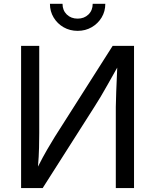

<svg xmlns="http://www.w3.org/2000/svg" viewBox="-20 -962 793 982"><path d="M665.5 0H572.3V-415Q572.3 -441.4 574.5 -493.9Q576.7 -546.4 579.6 -616.2Q551.3 -565.9 531.2 -530.3Q511.2 -494.6 494.9 -467.3Q478.5 -439.9 461.9 -414.1L198.2 0H87.9V-727.5H180.7V-281.2Q180.7 -252 179.7 -207.3Q178.7 -162.6 174.3 -109.9Q199.2 -159.2 222.4 -199Q245.6 -238.8 260.3 -262.2L556.2 -727.5H665.5ZM377 -804.2Q337.4 -804.2 305.4 -822.5Q273.4 -840.8 254.4 -872.3Q235.4 -903.8 235.4 -942.4H299.8Q299.8 -909.2 321.5 -887.9Q343.3 -866.7 377 -866.7Q410.6 -866.7 432.4 -887.9Q454.1 -909.2 454.1 -942.4H518.6Q518.6 -903.8 499.8 -872.6Q481 -841.3 449 -822.8Q417 -804.2 377 -804.2Z"/></svg>

Font: Inter
Style: Regular
Weight: 400
Designer: Rasmus Andersson
Foundry: rsms
Version: Version 4.001;git-9221beed3